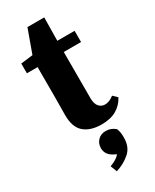

<svg xmlns="http://www.w3.org/2000/svg" viewBox="-226 -683 817 1010"><g transform="rotate(-30 182.5 -178.0)"><path d="M218 15Q151 15 113 -17.5Q75 -50 75 -124Q75 -150 75.5 -172.5Q76 -195 76 -224V-415H11V-474L84 -483L135 -624H237L235 -483H340V-415H235V-135Q235 -100 249.5 -83.5Q264 -67 286 -67Q312 -67 340 -89L365 -65Q345 -27 309 -6Q273 15 218 15ZM284 133Q284 190 248 221.5Q212 253 163 268L148 229Q169 221 184 212Q199 203 209 191Q176 177 163.5 160Q151 143 151 122Q151 93 169.5 74Q188 55 218 55Q250 55 275 77Q281 93 282.5 105Q284 117 284 133Z"/></g></svg>

Font: Source Serif 4
Style: Bold
Weight: 700
Designer: Frank Grießhammer
Foundry: Adobe
Version: Version 4.005;hotconv 1.1.0;makeotfexe 2.6.0